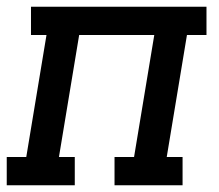

<svg xmlns="http://www.w3.org/2000/svg" viewBox="-29 -550 649 570"><path d="M-9 0V-84H49L109 -446H63V-530H584V-446H526L466 -84H513V0H311V-84H369L429 -446H206L146 -84H193V0Z"/></svg>

Font: Iosevka Curly Slab MdExObl
Style: Regular
Weight: 500
Width: 7
Italic angle: -9°
Monospace: yes
Designer: Belleve Invis
Foundry: Belleve Invis
Version: Version 11.1.0; ttfautohint (v1.8.3)